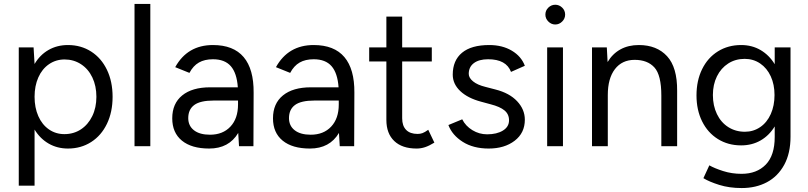

<svg xmlns="http://www.w3.org/2000/svg" viewBox="-20 -740 4092 972"><path d="M75 -500H150L155 -416Q182 -462 225.5 -487Q269 -512 324 -512Q390 -512 441.5 -479Q493 -446 521.5 -386.5Q550 -327 550 -250Q550 -173 521.5 -113.5Q493 -54 441.5 -21Q390 12 324 12Q270 12 226.5 -13Q183 -38 155 -84V200H75ZM306 -61Q353 -61 389.5 -85Q426 -109 447 -152Q468 -195 468 -250Q468 -305 447.5 -348Q427 -391 390 -415Q353 -439 307 -439Q263 -439 228 -415Q193 -391 174 -348Q155 -305 155 -250Q155 -195 174 -152Q193 -109 227.5 -85Q262 -61 306 -61Z M661 -720H741V0H661Z M1186 -67Q1139 12 1039 12Q950 12 901 -28Q852 -68 852 -141Q852 -216 902.5 -257Q953 -298 1044 -298H1184Q1179 -370 1148.5 -405Q1118 -440 1058 -440Q1016 -440 987 -423.5Q958 -407 939 -371L867 -400Q929 -512 1058 -512Q1162 -512 1213.5 -451Q1265 -390 1264 -271L1263 0H1190ZM1043 -58Q1108 -58 1146.5 -99Q1185 -140 1185 -211V-231H1062Q994 -231 963.5 -208.5Q933 -186 933 -142Q933 -103 962 -80.5Q991 -58 1043 -58Z M1696 -67Q1649 12 1549 12Q1460 12 1411 -28Q1362 -68 1362 -141Q1362 -216 1412.5 -257Q1463 -298 1554 -298H1694Q1689 -370 1658.5 -405Q1628 -440 1568 -440Q1526 -440 1497 -423.5Q1468 -407 1449 -371L1377 -400Q1439 -512 1568 -512Q1672 -512 1723.5 -451Q1775 -390 1774 -271L1773 0H1700ZM1553 -58Q1618 -58 1656.5 -99Q1695 -140 1695 -211V-231H1572Q1504 -231 1473.5 -208.5Q1443 -186 1443 -142Q1443 -103 1472 -80.5Q1501 -58 1553 -58Z M1936 -133V-429H1849V-500H1936V-656H2016V-500H2166V-429H2016V-141Q2016 -103 2036 -82.5Q2056 -62 2094 -62Q2107 -62 2118.5 -66Q2130 -70 2148 -83L2179 -18Q2153 -2 2132 5Q2111 12 2089 12Q2016 12 1976 -26Q1936 -64 1936 -133Z M2250 -107 2320 -136Q2337 -102 2371.5 -81Q2406 -60 2446 -60Q2495 -60 2526 -79Q2557 -98 2557 -131Q2557 -162 2534 -181Q2511 -200 2464 -212L2416 -225Q2348 -243 2310 -279Q2272 -315 2272 -362Q2272 -434 2319 -473Q2366 -512 2457 -512Q2523 -512 2571 -483.5Q2619 -455 2637 -407L2567 -376Q2543 -440 2451 -440Q2405 -440 2379 -420.5Q2353 -401 2353 -366Q2353 -346 2375 -328Q2397 -310 2438 -300L2488 -287Q2559 -269 2598 -227.5Q2637 -186 2637 -134Q2637 -67 2585.5 -27.5Q2534 12 2454 12Q2376 12 2322.5 -22Q2269 -56 2250 -107Z M2750 -500H2830V0H2750ZM2741 -666Q2741 -687 2756 -701.5Q2771 -716 2791 -716Q2811 -716 2826 -701.5Q2841 -687 2841 -666Q2841 -646 2826 -631Q2811 -616 2791 -616Q2771 -616 2756 -631Q2741 -646 2741 -666Z M2977 -500H3052L3056 -426Q3081 -468 3121 -490Q3161 -512 3214 -512Q3305 -512 3357 -455.5Q3409 -399 3408 -280V0H3328V-256Q3328 -360 3293 -398.5Q3258 -437 3193 -437Q3129 -437 3093 -390Q3057 -343 3057 -259V0H2977Z M3541 162 3571 97Q3597 112 3641 126Q3685 140 3734 140Q3811 140 3856.5 93.5Q3902 47 3902 -47V-100Q3874 -54 3830.5 -29Q3787 -4 3732 -4Q3666 -4 3614.5 -36Q3563 -68 3534.5 -125.5Q3506 -183 3506 -257Q3506 -332 3534.5 -390Q3563 -448 3614.5 -480Q3666 -512 3732 -512Q3787 -512 3830.5 -486.5Q3874 -461 3902 -415V-500H3982V-48Q3982 36 3950 94.5Q3918 153 3862.5 182.5Q3807 212 3735 212Q3672 212 3621 196Q3570 180 3541 162ZM3751 -73Q3794 -73 3828.5 -96.5Q3863 -120 3882 -162.5Q3901 -205 3901 -259Q3901 -312 3882 -353.5Q3863 -395 3828.5 -418.5Q3794 -442 3750 -442Q3703 -442 3666.5 -418.5Q3630 -395 3609.5 -353.5Q3589 -312 3589 -259Q3589 -205 3609.5 -162.5Q3630 -120 3667 -96.5Q3704 -73 3751 -73Z"/></svg>

Font: Oak Sans
Style: Regular
Weight: 400
Designer: Erik Kennedy, Walven
Foundry: Erik Kennedy, Walven
Version: Version 1.000